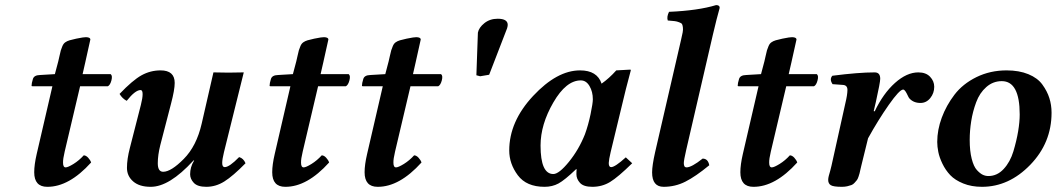

<svg xmlns="http://www.w3.org/2000/svg" viewBox="-20 -718 4117 748"><path d="M123 -118.2 184.1 -381.8H108.9Q103 -381.8 103 -383.8Q103 -393.6 107.9 -409.2Q111.8 -425.3 136.2 -425.8L193.8 -429.2L207 -479Q209 -485.8 211.9 -500.5Q214.8 -515.1 217 -522Q219.2 -528.8 223.1 -538.3Q227.1 -547.9 234.1 -553Q241.2 -558.1 251 -561Q266.1 -564.9 277.1 -567.4Q288.1 -569.8 302 -572Q315.9 -574.2 324 -572Q332 -569.8 332 -564Q332 -563 312 -474.1L301.8 -429.2H411.1Q418.9 -423.3 414.1 -404.8Q409.2 -386.2 399.9 -381.8H292L231.9 -127Q225.1 -98.6 225.6 -84Q225.6 -65.9 235.8 -65.9Q244.6 -65.9 266.4 -79.3Q288.1 -92.8 306.2 -112.8Q314.9 -112.8 323.5 -103.5Q332 -94.2 335 -85Q249 10.3 164.1 9.8Q113.3 9.8 113.3 -46.9Q113.3 -76.2 123 -118.2Z M646.5 -314.9 604.5 -152.8Q594.7 -113.8 594.7 -82Q594.7 -48.8 615.7 -48.8Q646.5 -48.8 696 -98.9Q745.6 -148.9 765.6 -235.8Q796.4 -372.1 811.5 -436Q869.6 -434.1 929.7 -436L852.5 -125Q845.7 -97.2 845.7 -83Q845.7 -66.9 855.5 -66.9Q873.5 -66.9 911.6 -106Q928.7 -101.1 936.5 -82Q887.7 -32.2 854.2 -11.2Q820.8 9.8 783.7 9.8Q749.5 9.8 735.1 -5.6Q720.7 -21 720.7 -39.1Q720.7 -66.9 735.8 -91.8Q736.3 -92.3 736.3 -93.3Q735.4 -94.2 732.9 -91.8Q639.2 10.3 566.9 9.8Q522.9 9.8 498.8 -11.2Q474.6 -32.2 474.6 -64Q474.6 -98.1 485.8 -141.1L528.8 -309.1Q535.6 -335.9 535.6 -351.1Q535.6 -367.2 527.8 -367.2Q506.8 -367.2 473.6 -325.2Q456.5 -334 445.8 -352.1Q496.6 -405.3 531.2 -424.6Q565.9 -443.8 605.5 -443.8Q660.6 -443.8 660.6 -395Q660.6 -368.2 646.5 -314.9Z M1050.3 -118.2 1111.3 -381.8H1036.1Q1030.3 -381.8 1030.3 -383.8Q1030.3 -393.6 1035.2 -409.2Q1039.1 -425.3 1063.5 -425.8L1121.1 -429.2L1134.3 -479Q1136.2 -485.8 1139.2 -500.5Q1142.1 -515.1 1144.3 -522Q1146.5 -528.8 1150.4 -538.3Q1154.3 -547.9 1161.4 -553Q1168.5 -558.1 1178.2 -561Q1193.4 -564.9 1204.3 -567.4Q1215.3 -569.8 1229.2 -572Q1243.2 -574.2 1251.2 -572Q1259.3 -569.8 1259.3 -564Q1259.3 -563 1239.3 -474.1L1229 -429.2H1338.4Q1346.2 -423.3 1341.3 -404.8Q1336.4 -386.2 1327.1 -381.8H1219.2L1159.2 -127Q1152.3 -98.6 1152.8 -84Q1152.8 -65.9 1163.1 -65.9Q1171.9 -65.9 1193.6 -79.3Q1215.3 -92.8 1233.4 -112.8Q1242.2 -112.8 1250.7 -103.5Q1259.3 -94.2 1262.2 -85Q1176.3 10.3 1091.3 9.8Q1040.5 9.8 1040.5 -46.9Q1040.5 -76.2 1050.3 -118.2Z M1410.2 -118.2 1471.2 -381.8H1396Q1390.1 -381.8 1390.1 -383.8Q1390.1 -393.6 1395 -409.2Q1398.9 -425.3 1423.3 -425.8L1481 -429.2L1494.1 -479Q1496.1 -485.8 1499 -500.5Q1502 -515.1 1504.2 -522Q1506.3 -528.8 1510.3 -538.3Q1514.2 -547.9 1521.2 -553Q1528.3 -558.1 1538.1 -561Q1553.2 -564.9 1564.2 -567.4Q1575.2 -569.8 1589.1 -572Q1603 -574.2 1611.1 -572Q1619.1 -569.8 1619.1 -564Q1619.1 -563 1599.1 -474.1L1588.9 -429.2H1698.2Q1706.1 -423.3 1701.2 -404.8Q1696.3 -386.2 1687 -381.8H1579.1L1519 -127Q1512.2 -98.6 1512.7 -84Q1512.7 -65.9 1522.9 -65.9Q1531.7 -65.9 1553.5 -79.3Q1575.2 -92.8 1593.3 -112.8Q1602.1 -112.8 1610.6 -103.5Q1619.1 -94.2 1622.1 -85Q1536.1 10.3 1451.2 9.8Q1400.4 9.8 1400.4 -46.9Q1400.4 -76.2 1410.2 -118.2Z M1850.6 -420.9 1835.9 -424.8Q1841.8 -585 1841.8 -590.8Q1845.7 -610.8 1867.2 -627.9Q1888.7 -645 1918.9 -645Q1958 -645 1958 -621.1Q1958 -616.2 1955.6 -607.9L1885.7 -426.8Z M2258.8 -194.8Q2272 -231 2280.8 -273.4Q2289.6 -315.9 2289.6 -331.1Q2289.6 -360.8 2276.6 -382.8Q2263.7 -404.8 2242.7 -404.8Q2185.5 -404.8 2135.7 -318.8Q2085.9 -232.9 2085.9 -150.9Q2085.9 -40 2135.7 -40Q2157.7 -40 2196.3 -87.4Q2234.9 -134.8 2258.8 -194.8ZM2225.6 -39.1Q2225.6 -52.2 2226.6 -58.1L2224.6 -59.1Q2179.7 -16.1 2155.8 -3.2Q2131.8 9.8 2101.6 9.8Q2030.8 9.8 1997.3 -35.2Q1963.9 -80.1 1963.9 -131.8Q1963.9 -244.6 2056.9 -344.2Q2149.9 -443.8 2239.7 -443.8Q2306.6 -443.8 2323.7 -392.1Q2353.5 -413.1 2380.9 -443.8L2435.5 -446.8Q2437.5 -446.8 2437.5 -443.8Q2415 -359.9 2406.2 -320.8L2358.9 -125Q2352.1 -96.2 2351.6 -83Q2351.6 -66.9 2360.8 -66.9Q2376 -66.9 2418 -105L2442.9 -82Q2387.7 -27.8 2356.7 -9Q2325.7 9.8 2287.6 9.8Q2253.4 9.8 2239.5 -5.6Q2225.6 -21 2225.6 -39.1Z M2633.3 -563Q2637.7 -581.5 2639.6 -592Q2641.6 -602.5 2640.4 -611.6Q2639.2 -620.6 2637 -624.3Q2634.8 -627.9 2625.7 -631.3Q2616.7 -634.8 2608.4 -635.7Q2600.1 -636.7 2581.5 -638.2Q2576.7 -652.3 2586.4 -671.9Q2699.7 -676.8 2770 -698.2Q2777.3 -698.2 2781 -694.8Q2784.7 -691.4 2783.2 -685.1Q2772.5 -647.9 2757.3 -583L2653.3 -133.8Q2644 -93.3 2644 -82.5Q2644 -65.9 2654.3 -65.9Q2674.3 -65.9 2717.3 -100.1Q2738.3 -100.1 2743.2 -74.2Q2689.9 -30.3 2650.1 -10.3Q2610.4 9.8 2565.4 9.8Q2520.5 9.8 2520.5 -46.4Q2520.5 -73.2 2532.2 -125Z M2874 -118.2 2935.1 -381.8H2859.9Q2854 -381.8 2854 -383.8Q2854 -393.6 2858.9 -409.2Q2862.8 -425.3 2887.2 -425.8L2944.8 -429.2L2958 -479Q2960 -485.8 2962.9 -500.5Q2965.8 -515.1 2968 -522Q2970.2 -528.8 2974.1 -538.3Q2978 -547.9 2985.1 -553Q2992.2 -558.1 3002 -561Q3017.1 -564.9 3028.1 -567.4Q3039.1 -569.8 3053 -572Q3066.9 -574.2 3075 -572Q3083 -569.8 3083 -564Q3083 -563 3063 -474.1L3052.7 -429.2H3162.1Q3169.9 -423.3 3165 -404.8Q3160.2 -386.2 3150.9 -381.8H3043L2982.9 -127Q2976.1 -98.6 2976.6 -84Q2976.6 -65.9 2986.8 -65.9Q2995.6 -65.9 3017.3 -79.3Q3039.1 -92.8 3057.1 -112.8Q3065.9 -112.8 3074.5 -103.5Q3083 -94.2 3085.9 -85Q3000 10.3 2915 9.8Q2864.3 9.8 2864.3 -46.9Q2864.3 -76.2 2874 -118.2Z M3383.8 -285.2 3387.7 -284.2Q3420.9 -354 3466.8 -395Q3512.7 -436 3557.6 -436Q3587.4 -436 3603.5 -418.9Q3619.6 -401.9 3619.6 -379.9Q3619.6 -355 3604.2 -335.9Q3588.9 -316.9 3565.9 -316.9Q3538.6 -316.9 3522.5 -335Q3520 -337.9 3515.9 -346.9Q3511.7 -356 3507.3 -362.5Q3502.9 -369.1 3498.5 -369.1Q3484.4 -369.1 3442.6 -309.6Q3400.9 -250 3361.8 -179.2L3335.4 -71.8Q3334.5 -68.4 3332 -57.4Q3329.6 -46.4 3328.6 -42.5Q3327.6 -38.6 3324.5 -29.3Q3321.3 -20 3318.1 -16.1Q3314.9 -12.2 3309.3 -5.9Q3303.7 0.5 3297.1 2.9Q3290.5 5.4 3281 7.6Q3271.5 9.8 3259.8 9.8Q3226.6 9.8 3216.6 3.4Q3206.5 -2.9 3206.5 -17.1Q3206.5 -23.9 3208.7 -32.5Q3210.9 -41 3214.4 -52.7Q3217.8 -64.5 3219.2 -71.8L3273.4 -315.9Q3281.2 -348.1 3281.5 -367.2Q3281.7 -386.2 3263.7 -387.2L3223.6 -390.1Q3210.4 -409.2 3222.7 -422.9Q3324.7 -436 3387.7 -436Q3409.2 -436 3409.2 -411.1Q3409.2 -397 3392.1 -320.3Z M3757.8 -172.9Q3757.8 -129.9 3765.6 -99.4Q3773.4 -68.8 3785.9 -55.4Q3798.3 -42 3808.8 -37.1Q3819.3 -32.2 3830.6 -32.2Q3864.7 -32.2 3890.1 -59.6Q3915.5 -86.9 3928 -128.4Q3940.4 -169.9 3946.5 -206.5Q3952.6 -243.2 3952.6 -272Q3952.6 -401.9 3882.8 -401.9Q3848.6 -401.9 3822.5 -378.9Q3796.4 -356 3783 -319.6Q3769.5 -283.2 3763.7 -246.1Q3757.8 -209 3757.8 -172.9ZM3631.3 -165Q3631.3 -211.9 3648.9 -259.5Q3666.5 -307.1 3698.5 -349.1Q3730.5 -391.1 3783.9 -417.5Q3837.4 -443.8 3901.4 -443.8Q3950.2 -443.8 3986.3 -429Q4022.5 -414.1 4041 -388.4Q4059.6 -362.8 4068.1 -335.9Q4076.7 -309.1 4076.7 -278.8Q4076.7 -161.6 3993.7 -75.9Q3910.6 9.8 3805.7 9.8Q3764.6 9.8 3732.7 -3.2Q3700.7 -16.1 3682.1 -35.6Q3663.6 -55.2 3651.6 -80.1Q3639.6 -105 3635.5 -126Q3631.3 -147 3631.3 -165Z"/></svg>

Font: Linux Libertine O
Style: Semibold Italic
Weight: 600
Italic angle: -11.5°
Designer: Philipp H. Poll
Foundry: Philipp H. Poll
Version: Version 5.1.2